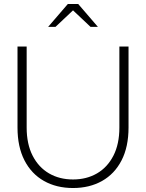

<svg xmlns="http://www.w3.org/2000/svg" viewBox="-20 -934 734 965"><path d="M347 11Q264 11 201 -24.5Q138 -60 103 -128Q68 -196 68 -293V-700H114V-293Q114 -210 144 -151.5Q174 -93 226.5 -62.5Q279 -32 347 -32Q415 -32 467.5 -62.5Q520 -93 550 -151.5Q580 -210 580 -293V-700H626V-293Q626 -196 591 -128Q556 -60 493 -24.5Q430 11 347 11ZM435 -799 347 -882 259 -799H222L321 -914H373L472 -799Z"/></svg>

Font: Red Hat Display VF
Style: Regular
Weight: 300
Designer: Pentagram, MCKL
Foundry: Pentagram, MCKL
Version: Version 1.023